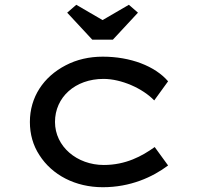

<svg xmlns="http://www.w3.org/2000/svg" viewBox="-20 -773 823 803"><path d="M452 -607 557 -720 519 -753 409 -689 299 -753 261 -720 366 -607ZM410 10C525 10 618 -32 683 -81L627 -158C574 -120 506 -83 414 -83C302 -83 210 -160 210 -263C210 -366 294 -443 413 -443C488 -443 577 -403 625 -353L683 -433C628 -497 525 -536 410 -536C353 -536 301 -524 255 -500C162 -452 105 -367 105 -263C105 -212 118 -165 145 -124C198 -41 295 10 410 10Z"/></svg>

Font: Lexend Peta
Style: Regular
Weight: 400
Designer: Bonnie Shaver-Troup, Thomas Jockin
Foundry: Lexend
Version: Version 1.007